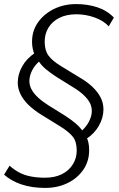

<svg xmlns="http://www.w3.org/2000/svg" viewBox="-27 -733 581 941"><path d="M195 188Q129 188 78.5 171Q28 154 -7 123L20 79Q42 99 67.5 112.5Q93 126 125 132Q157 138 193 138Q242 138 276.5 120.5Q311 103 330 72.5Q349 42 349 5Q349 -38 330.5 -62Q312 -86 269 -113L175 -171Q138 -194 112.5 -219Q87 -244 73.5 -271.5Q60 -299 60 -328Q60 -369 82 -408Q104 -447 145 -474L143 -463Q137 -478 133.5 -494Q130 -510 130 -528Q130 -583 160 -624.5Q190 -666 238.5 -689.5Q287 -713 346 -713Q402 -713 449.5 -697.5Q497 -682 531 -647L506 -604Q480 -632 436.5 -647.5Q393 -663 347 -663Q299 -663 264 -645.5Q229 -628 210.5 -597.5Q192 -567 192 -529Q192 -487 210 -461.5Q228 -436 272 -409L362 -354Q402 -331 428 -305.5Q454 -280 467 -253.5Q480 -227 480 -197Q480 -156 457.5 -116.5Q435 -77 394 -51L396 -63Q403 -50 406.5 -33.5Q410 -17 410 3Q410 58 380.5 100Q351 142 302.5 165Q254 188 195 188ZM117 -336Q117 -314 128 -294Q139 -274 159.5 -255Q180 -236 210 -217L292 -166Q323 -146 345 -127Q367 -108 381 -86L370 -89Q396 -111 409.5 -138Q423 -165 423 -189Q423 -212 412 -231.5Q401 -251 380 -270Q359 -289 327 -308L250 -356Q219 -376 196.5 -395Q174 -414 161 -436L171 -437Q144 -415 130.5 -388Q117 -361 117 -336Z"/></svg>

Font: Nunito Sans 12pt ExtraLight 12pt Light
Style: Italic
Weight: 300
Italic angle: -9°
Version: Version 3.101;gftools[0.9.27]